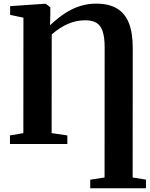

<svg xmlns="http://www.w3.org/2000/svg" viewBox="-20 -774 804 1032"><path d="M465 238V192L542 180L542.5 -518.5Q542.5 -574.5 531.5 -606.5Q520.5 -638.5 497.5 -651.8Q474.5 -665 438.5 -665Q390 -665 346 -646Q302 -627 258 -589L257.5 -58.5L342 -46V0H33.5V-46L105.5 -58.5L106 -679L34.5 -694V-741L216.5 -753.5H226.5L250.5 -734.5V-696L249 -638Q290 -677 330 -703Q370 -729 411.5 -741.8Q453 -754.5 496.5 -754.5Q563 -754.5 606.8 -729.5Q650.5 -704.5 672 -651.8Q693.5 -599 693.5 -516.5L693 180L764.5 191.5V238Z"/></svg>

Font: Merriweather 60pt
Style: Bold
Weight: 700
Version: Version 2.100